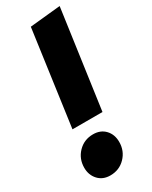

<svg xmlns="http://www.w3.org/2000/svg" viewBox="-204 -805 687 870"><g transform="rotate(-30 140.0 -370.0)"><path d="M280 -760 208 -247H51L120 -744ZM10 -69Q10 -116 41.5 -148.5Q73 -181 120 -181Q159 -181 182.5 -156Q206 -131 206 -92Q206 -45 174.5 -12.5Q143 20 96 20Q57 20 33.5 -5.5Q10 -31 10 -69Z"/></g></svg>

Font: Fira Sans Condensed Black
Style: Italic
Weight: 900
Width: 3
Italic angle: -8°
Designer: Carrois Corporate & Edenspiekermann AG
Foundry: Carrois Corporate GbR & Edenspiekermann AG
Version: Version 4.203